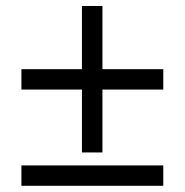

<svg xmlns="http://www.w3.org/2000/svg" viewBox="-20 -615 612 635"><path d="M318.8 -386.2H520V-318.8H318.8V-110.8H251V-318.8H50.8V-386.2H251V-595.2H318.8ZM50.8 -0.5V-67.9H520V-0.5Z"/></svg>

Font: Open Sans Y to K
Style: Regular
Weight: 400
Version: Version 1.10